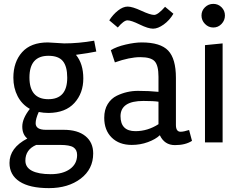

<svg xmlns="http://www.w3.org/2000/svg" viewBox="-20 -735 1236 991"><path d="M227 -516 311 -511Q386 -511 466 -525L477 -469Q439 -461 372 -452Q410 -406 410 -330Q410 -254 364 -203.5Q318 -153 231 -152Q205 -152 180 -157Q164 -122 164 -99Q164 -65 217 -65H309Q381 -65 421 -32.5Q461 0 461 57Q461 138 396.5 187Q332 236 232.5 236Q133 236 81 202Q29 168 29 106Q29 28 121 -20Q95 -41 95 -82Q95 -123 134 -173Q93 -196 71 -238.5Q49 -281 49 -334Q49 -415 94 -465.5Q139 -516 227 -516ZM230 -447Q132 -447 132 -335Q132 -223 229.5 -223Q327 -223 327 -334Q327 -392 304.5 -419.5Q282 -447 230 -447ZM290 13H167Q111 37 111 94Q111 129 145 146.5Q179 164 241.5 164Q304 164 341 137.5Q378 111 378 65Q378 38 359 25.5Q340 13 290 13Z M832 -700 875 -664Q855 -630 825 -608.5Q795 -587 770 -587Q745 -587 701 -608.5Q657 -630 638 -630Q619 -630 588 -593L544 -630Q563 -660 589 -680.5Q615 -701 639 -701Q663 -701 709.5 -679.5Q756 -658 775.5 -658Q795 -658 832 -700ZM660 13Q595 13 556.5 -25Q518 -63 518 -127Q518 -169 536 -198Q554 -227 583 -241Q635 -266 692 -266Q749 -266 798 -261V-339Q798 -397 778.5 -418.5Q759 -440 704 -440Q649 -440 573 -413L552 -476Q581 -494 628.5 -505Q676 -516 711 -516Q808 -516 848 -474Q888 -432 888 -333V-90Q888 -55 912 -55Q928 -55 956 -64L971 -8Q937 14 883 14Q829 14 805 -37Q783 -16 743.5 -1.5Q704 13 660 13ZM679 -58Q742 -58 798 -94V-210Q774 -214 720 -214Q603 -214 602 -136Q602 -58 679 -58Z M1129 0H1038V-502L1129 -511ZM1020 -655Q1020 -680 1038 -697.5Q1056 -715 1081 -715Q1106 -715 1123.5 -697.5Q1141 -680 1141 -655Q1141 -630 1123.5 -611.5Q1106 -593 1081 -593Q1056 -593 1038 -611.5Q1020 -630 1020 -655Z"/></svg>

Font: Rambla
Style: Regular
Weight: 400
Designer: Martin Sommaruga
Foundry: Martin Sommaruga
Version: Version 1.001